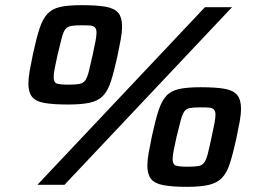

<svg xmlns="http://www.w3.org/2000/svg" viewBox="-20 -716 1000 744"><path d="M125 0 774 -688H879L230 0ZM244 -311Q187 -311 152.5 -317Q118 -323 104 -341Q90 -359 90 -392Q90 -413 95 -441.5Q100 -470 108 -508Q121 -568 133 -605Q145 -642 163.5 -662Q182 -682 213 -689Q244 -696 296 -696Q355 -696 389 -690Q423 -684 438 -666.5Q453 -649 453 -612Q453 -592 448 -564Q443 -536 435 -498Q422 -439 410 -401.5Q398 -364 379 -344.5Q360 -325 328 -318Q296 -311 244 -311ZM246 -388Q272 -388 287 -390.5Q302 -393 310 -404Q318 -415 324 -438.5Q330 -462 339 -503Q346 -535 350 -556Q354 -577 354 -589Q354 -603 348 -609.5Q342 -616 329.5 -617Q317 -618 295 -618Q271 -618 256 -615.5Q241 -613 233 -602.5Q225 -592 219 -568.5Q213 -545 203 -503Q196 -472 192 -451Q188 -430 188 -417Q188 -396 201 -392Q214 -388 246 -388ZM705 8Q647 8 613 1.5Q579 -5 565 -23Q551 -41 551 -74Q551 -95 556 -123.5Q561 -152 569 -190Q582 -250 594 -287Q606 -324 624 -344Q642 -364 673.5 -371Q705 -378 757 -378Q816 -378 850 -372Q884 -366 899 -348Q914 -330 914 -294Q914 -274 909 -246Q904 -218 896 -180Q883 -121 871 -83.5Q859 -46 840 -26.5Q821 -7 789 0.5Q757 8 705 8ZM707 -70Q733 -70 748 -72.5Q763 -75 771 -85.5Q779 -96 785 -119.5Q791 -143 800 -185Q807 -217 811 -238Q815 -259 815 -271Q815 -285 809 -291.5Q803 -298 790.5 -299Q778 -300 756 -300Q731 -300 716.5 -297.5Q702 -295 694.5 -284.5Q687 -274 680.5 -250.5Q674 -227 664 -185Q657 -154 653 -133Q649 -112 649 -99Q649 -78 662.5 -74Q676 -70 707 -70Z"/></svg>

Font: Saira Thin Expanded
Style: Bold Italic
Weight: 700
Width: 7
Italic angle: -12°
Version: Version 1.101